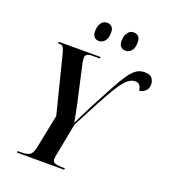

<svg xmlns="http://www.w3.org/2000/svg" viewBox="-162 -1040 1026 1158"><g transform="rotate(20 351.0 -461.0)"><path d="M81 0 83 -10H110Q139 -10 158 -20Q177 -30 185 -69L229 -288L137 -654Q129 -684 122 -694Q115 -704 99 -704H89L91 -714H359L357 -704H309Q285 -704 275 -696.5Q265 -689 265 -674Q265 -652 274 -618L320 -413Q326 -384 333 -350Q340 -316 345 -287Q355 -309 371 -340Q387 -371 407 -412Q453 -499 485 -558.5Q517 -618 541.5 -653.5Q566 -689 589 -704Q612 -719 641 -719Q677 -719 689.5 -701Q702 -683 702 -662Q702 -636 686.5 -621Q671 -606 647 -602Q645 -621 636 -634.5Q627 -648 606 -648Q581 -648 558 -628.5Q535 -609 507.5 -566Q480 -523 442 -452Q404 -381 350 -277L310 -69Q306 -47 306 -41Q306 -22 322.5 -16Q339 -10 365 -10H386L384 0ZM487 -801Q467 -801 455.5 -812.5Q444 -824 444 -850Q444 -880 458 -901Q472 -922 496 -922Q515 -922 527 -910.5Q539 -899 539 -873Q539 -836 523 -818.5Q507 -801 487 -801ZM316 -801Q297 -801 285.5 -812.5Q274 -824 274 -850Q274 -880 287.5 -901Q301 -922 326 -922Q345 -922 356.5 -910.5Q368 -899 368 -874Q368 -836 352 -818.5Q336 -801 316 -801Z"/></g></svg>

Font: Noto Serif Display Condensed SemiBold
Style: Italic
Weight: 600
Width: 3
Italic angle: -12°
Designer: Monotype Design Team
Foundry: Monotype Imaging Inc.
Version: Version 2.009